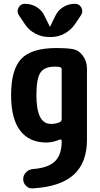

<svg xmlns="http://www.w3.org/2000/svg" viewBox="-20 -790 540 1038"><path d="M313.5 -146.5V-414.1Q313.5 -425.8 301.8 -427.7Q293.9 -429.7 275.4 -429.7Q220.7 -429.7 198.7 -397.5Q176.8 -365.2 176.8 -275.4Q176.8 -120.1 254.9 -120.1Q284.2 -120.1 303.7 -129.9Q313.5 -134.8 313.5 -146.5ZM368.2 -525.4Q404.3 -520.5 427.2 -489.7Q450.2 -459 450.2 -419.9V-35.2Q450.2 89.8 378.4 154.8Q306.6 219.7 156.2 228.5Q134.8 229.5 120.1 214.4Q105.5 199.2 105.5 178.2Q105.5 157.2 120.6 141.6Q135.7 126 158.2 124Q242.2 117.2 277.8 81.5Q313.5 45.9 313.5 -25.4V-29.3Q313.5 -33.2 309.6 -35.2Q305.7 -37.1 301.8 -35.2Q268.6 -20.5 230.5 -19.5Q138.7 -19.5 89.4 -83.5Q40 -147.5 40 -275.4Q40 -415 95.7 -472.7Q151.4 -530.3 285.2 -530.3Q336.9 -530.3 368.2 -525.4ZM278.3 -702.1Q292 -733.4 321.3 -751.5Q350.6 -769.5 384.8 -769.5Q409.2 -769.5 419.9 -748.5Q430.7 -727.5 418 -708L386.7 -661.1Q364.3 -627.9 329.6 -608.9Q294.9 -589.8 254.9 -589.8H245.1Q205.1 -589.8 169.9 -608.9Q134.8 -627.9 113.3 -661.1L82 -708Q69.3 -727.5 80.1 -748.5Q90.8 -769.5 115.2 -769.5Q149.4 -769.5 178.7 -751.5Q208 -733.4 221.7 -702.1L249 -646.5Q249 -645.5 250 -645Q251 -644.5 251 -646.5Z"/></svg>

Font: Rounded-X Mgen+ 1mn bold
Style: Bold
Weight: 700
Designer: [Source Han Sans]
Ryoko NISHIZUKA  (kana & ideographs); Paul D. Hunt (Latin, Greek & Cyrillic); Wenlong ZHANG  (bopomofo
Version: Version 1.059.20150602